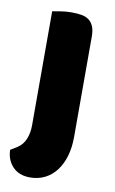

<svg xmlns="http://www.w3.org/2000/svg" viewBox="-86 -532 451 752"><g transform="rotate(10 140.0 -155.5)"><path d="M19 68Q41 54 51 29.5Q61 5 61 -25V-479Q72 -481 93.5 -484.5Q115 -488 137 -488Q159 -488 176.5 -485Q194 -482 206 -473Q218 -464 224.5 -448.5Q231 -433 231 -408V-9Q231 33 221 67Q211 101 192.5 125.5Q174 150 147.5 163.5Q121 177 88 177Q44 177 19 150.5Q-6 124 -7 84Z"/></g></svg>

Font: Baloo Paaji
Style: Regular
Weight: 400
Designer: Shuchita Grover and Ek Type
Foundry: Ek Type
Version: Version 1.007;PS 1.000;hotconv 1.0.88;makeotf.lib2.5.647800